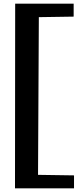

<svg xmlns="http://www.w3.org/2000/svg" viewBox="-20 -775 426 1050"><path d="M63 -754.9H382.8V-684.1L192.4 -681.2L188 181.2L384.8 184.1V254.9H62Z"/></svg>

Font: DimaBanoo
Style: Bold
Weight: 800
Designer: R.Balvardi
Foundry: R.Balvardi
Version: Version 1.0.0-alpha3